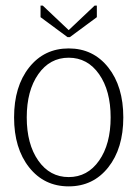

<svg xmlns="http://www.w3.org/2000/svg" viewBox="-20 -657 488 682"><path d="M220 -525 124 -596V-637H132L224 -550L316 -637H324V-596L228 -525ZM116 -393.5Q75 -335 75 -240Q75 -145 116 -86.5Q157 -28 224 -28Q291 -28 332 -86.5Q373 -145 373 -240Q373 -335 332 -393.5Q291 -452 224 -452Q157 -452 116 -393.5ZM83.5 -62.5Q30 -130 30 -240Q30 -350 83.5 -417.5Q137 -485 224 -485Q311 -485 364.5 -417.5Q418 -350 418 -240Q418 -130 364.5 -62.5Q311 5 224 5Q137 5 83.5 -62.5Z"/></svg>

Font: Glametrix
Style: Light
Weight: 300
Designer: gluk
Foundry: gluk
Version: Version 0.40